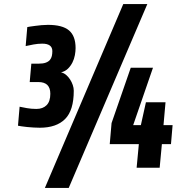

<svg xmlns="http://www.w3.org/2000/svg" viewBox="-20 -830 915 950"><path d="M345 -381Q345 -284 302 -241Q259 -198 177 -198Q163 -198 146.5 -199Q130 -200 114.5 -201.5Q99 -203 86.5 -205Q74 -207 69 -208L77 -302Q91 -299 113 -295Q135 -291 160 -291Q192 -291 210.5 -309.5Q229 -328 229 -366Q229 -424 170 -424H127L135 -515H171Q193 -515 206.5 -520Q220 -525 227 -533.5Q234 -542 236.5 -553Q239 -564 239 -577Q239 -614 189 -614Q168 -614 146 -610Q124 -606 107 -602L115 -696Q118 -697 129 -698.5Q140 -700 154.5 -702Q169 -704 185.5 -705.5Q202 -707 217 -707Q289 -707 321.5 -679.5Q354 -652 354 -592Q354 -576 350.5 -557Q347 -538 338.5 -521Q330 -504 316.5 -490.5Q303 -477 282 -472Q296 -469 307.5 -459Q319 -449 327 -436.5Q335 -424 340 -409.5Q345 -395 345 -381ZM781 -117 770 0H656L667 -117H523L532 -221L627 -495H737L639 -211H677L702 -324H799L789 -211H834L826 -117ZM320 100H202L590 -810H709Z"/></svg>

Font: Share
Style: Bold Italic
Weight: 700
Designer: Ralph du Carrois
Version: Version 1.002